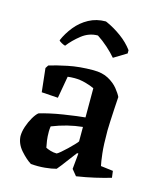

<svg xmlns="http://www.w3.org/2000/svg" viewBox="-107 -770 714 858"><g transform="rotate(15 250.0 -341.0)"><path d="M234 0Q213 6 181.5 9Q150 12 117 9Q93 -6 67.5 -35Q42 -64 40 -99Q40 -120 48 -144Q56 -168 68 -188.5Q80 -209 91 -218Q110 -224 139 -230.5Q168 -237 200 -242Q232 -247 259 -250.5Q286 -254 299 -255V-390Q283 -398 257.5 -405Q232 -412 207 -412Q199 -412 190.5 -411.5Q182 -411 175 -410L157 -308L81 -313L69 -422L78 -436Q109 -446 162 -457Q215 -468 279 -468Q321 -468 349 -452.5Q377 -437 393.5 -416.5Q410 -396 417 -381Q415 -355 413.5 -324.5Q412 -294 410.5 -267Q409 -240 409 -224Q409 -157 413.5 -118.5Q418 -80 422 -63L479 -56L483 -25Q449 -15 410 -6Q371 3 326 10L303 -18L310 -91H304Q288 -71 269.5 -45.5Q251 -20 234 0ZM165 -79Q172 -75 186.5 -70.5Q201 -66 216 -66Q221 -68 233.5 -78.5Q246 -89 259.5 -102Q273 -115 284.5 -127Q296 -139 299 -144V-211Q229 -204 159 -176Q158 -170 157.5 -163.5Q157 -157 157 -152Q157 -128 159.5 -110.5Q162 -93 165 -79ZM276 -693 281 -691Q317 -675 350.5 -650.5Q384 -626 407 -595V-580L348 -544Q331 -564 307.5 -585Q284 -606 258 -623Q217 -623 183.5 -596.5Q150 -570 128 -541Q122 -542 111 -548Q100 -554 98 -558Q113 -593 138 -624Q163 -655 198 -674Q233 -693 276 -693Z"/></g></svg>

Font: Labrada SemiBold
Style: Regular
Weight: 600
Designer: Mercedes Jáuregui
Foundry: Omnibus-Type Team
Version: Version 1.000; ttfautohint (v1.8.4.7-5d5b)